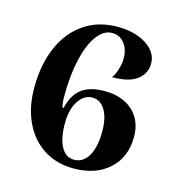

<svg xmlns="http://www.w3.org/2000/svg" viewBox="-80 -548 589 628"><g transform="rotate(15 214.5 -233.5)"><path d="M232 -452Q203 -452 180.5 -421.5Q158 -391 145.5 -336.5Q133 -282 133 -212Q133 -189 137 -174H141Q151 -219 179 -240.5Q207 -262 257 -262Q317 -262 352.5 -229.5Q388 -197 388 -142Q388 -73 343 -32Q298 9 223 9Q166 9 122.5 -18.5Q79 -46 55 -96.5Q31 -147 31 -213Q31 -292 57 -351.5Q83 -411 131 -443.5Q179 -476 243 -476Q303 -476 341.5 -451Q380 -426 380 -388Q380 -354 352.5 -333Q325 -312 268 -312Q278 -327 283.5 -346Q289 -365 289 -380Q289 -412 273 -432Q257 -452 232 -452ZM158 -127Q158 -76 173.5 -47.5Q189 -19 217 -19Q248 -19 265.5 -49Q283 -79 283 -132Q283 -178 267 -204.5Q251 -231 224 -231Q195 -231 176.5 -202Q158 -173 158 -127Z"/></g></svg>

Font: Katibeh
Style: Regular
Weight: 400
Designer: Arabic design by Kourosh Beigpour, Latin design by Eduardo Tunni, engineering by Lasse Fister
Version: Version 1.0010g